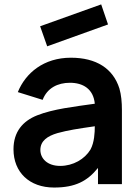

<svg xmlns="http://www.w3.org/2000/svg" viewBox="-20 -842 640 878"><path d="M195.8 -630.2 163.5 -721.9 442.7 -821.9 474 -730.2ZM537.5 0V-338.5C537.5 -375 534.4 -408.3 526 -437.5C496.9 -529.2 419.8 -578.1 304.2 -578.1C180.2 -578.1 96.9 -508.3 61.5 -420.8L175 -385.4C195.8 -439.6 243.8 -463.5 300 -463.5C359.4 -463.5 407.3 -435.4 413.5 -367.7C318.8 -354.2 224 -343.8 150 -314.6C84.4 -288.5 41.7 -239.6 41.7 -159.4C41.7 -54.2 114.6 15.6 227.1 15.6C324 15.6 379.2 -13.5 428.1 -74V0ZM393.8 -158.3C367.7 -114.6 314.6 -83.3 255.2 -83.3C195.8 -83.3 164.6 -117.7 164.6 -156.2C164.6 -197.9 196.9 -219.8 242.7 -233.3C292.7 -246.9 334.4 -253.1 413.5 -264.6C413.5 -236.5 411.5 -190.6 393.8 -158.3Z"/></svg>

Font: Manrope3 Bold
Style: Regular
Weight: 700
Designer: Mikhail Sharanda
Foundry: Mikhail Sharanda
Version: Version 3.000;PS 003.000;hotconv 1.0.88;makeotf.lib2.5.64775